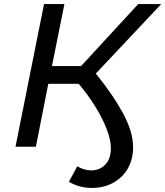

<svg xmlns="http://www.w3.org/2000/svg" viewBox="-20 -720 811 942"><path d="M430 202Q370 202 318 172L359 96Q394 116 427 116Q470 116 497 87Q524 58 524 8Q524 -34 503 -88Q482 -142 446 -199.5Q410 -257 366 -309H217L156 0H56L196 -700H296L235 -396H378L658 -700H771L450 -359Q531 -260 582 -167Q633 -74 633 2Q633 61 607.5 106Q582 151 536 176.5Q490 202 430 202Z"/></svg>

Font: Montserrat Medium
Style: Italic
Weight: 500
Italic angle: -11.3°
Designer: Julieta Ulanovsky
Foundry: Julieta Ulanovsky
Version: Version 9.000; ttfautohint (v1.8.4.7-5d5b)